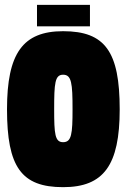

<svg xmlns="http://www.w3.org/2000/svg" viewBox="-20 -764 524 794"><path d="M352 -655V-744H133V-655ZM241 10C409 10 475 -81 475 -312C475 -550 415 -635 241 -635C74 -635 9 -543 9 -312C9 -74 68 10 241 10ZM241 -176C207 -176 204 -210 204 -312C204 -420 207 -455 241 -455C276 -455 280 -420 280 -312C280 -210 276 -176 241 -176Z"/></svg>

Font: Blinker Headline
Style: Regular
Weight: 900
Width: 4
Designer: Juergen Huber
Foundry: supertype
Version: Version 1.015;PS 1.15;hotconv 1.0.88;makeotf.lib2.5.647800